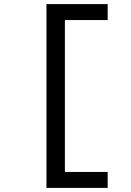

<svg xmlns="http://www.w3.org/2000/svg" viewBox="-20 -780 640 938"><path d="M506 138V60H297V-682H506V-760H207V138Z"/></svg>

Font: IBM Mono Medium
Style: Regular
Weight: 500
Monospace: yes
Designer: Mike Abbink, Paul van der Laan, Pieter van Rosmalen
Foundry: Bold Monday
Version: Version 2.3